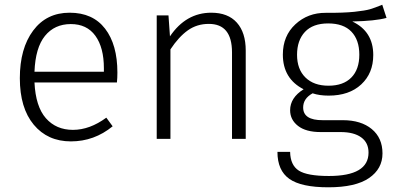

<svg xmlns="http://www.w3.org/2000/svg" viewBox="-20 -588 1665 813"><path d="M419.9 -284.2V-298.8Q419.9 -386.7 383.8 -436.5Q347.7 -486.3 279.3 -486.1Q210.9 -485.8 170.4 -436Q129.9 -386.2 126 -284.2ZM477.1 -280.8Q477.1 -258.8 475.1 -238.8H126Q130.9 -136.7 174.3 -87.4Q217.8 -38.1 288.8 -38.1Q359.9 -38.1 430.2 -89.8L457 -53.2Q378.9 10.7 280.3 10.7Q181.6 10.7 122.8 -60.1Q64 -130.9 64 -256.8Q64 -382.8 120.4 -458.5Q176.8 -534.2 274.9 -534.2Q373 -534.2 425 -466.6Q477.1 -398.9 477.1 -280.8Z M874.5 -534.2Q945.3 -534.2 982.9 -492.2Q1020.5 -450.2 1020.5 -374V0H962.4V-366.2Q962.4 -487.3 863.8 -486.8Q814 -486.8 775.4 -459.5Q736.8 -432.1 701.7 -378.9V0H643.6V-522.9H693.4L699.7 -434.1Q767.6 -534.2 874.5 -534.2Z M1468 -453.9Q1434.6 -488.8 1369.6 -488.8Q1304.7 -488.8 1271.2 -452.9Q1237.8 -417 1237.8 -356Q1237.8 -294.9 1273.2 -260Q1308.6 -225.1 1371.1 -225.1Q1433.6 -225.1 1467.5 -259.5Q1501.5 -293.9 1501.5 -356.4Q1501.5 -418.9 1468 -453.9ZM1560.5 -355Q1560.5 -277.8 1509.5 -230.5Q1458.5 -183.1 1371.6 -183.1Q1332.5 -183.1 1303.7 -192.9Q1263.7 -170.9 1263.7 -132.8Q1263.7 -78.6 1346.7 -79.1H1431.6Q1508.8 -79.1 1554.2 -41.5Q1599.6 -3.9 1599.6 61.5Q1599.6 127 1542.5 166Q1485.4 205.1 1370.4 205.1Q1255.4 205.1 1205.1 169.4Q1154.8 133.8 1154.8 55.2H1208.5Q1209.5 111.3 1245.1 134.3Q1280.8 157.2 1372.6 157.2Q1540.5 157.2 1540.5 58.1Q1540.5 16.1 1509.5 -6.3Q1478.5 -28.8 1422.4 -28.8H1337.4Q1275.4 -28.8 1241.9 -54.9Q1208.5 -81.1 1208.5 -121.1Q1208.5 -174.3 1265.6 -210Q1177.7 -254.9 1177.7 -356.9Q1177.7 -436 1230.7 -485.1Q1283.7 -534.2 1359.6 -533.7Q1435.5 -533.2 1481 -538.1Q1526.4 -543 1546.4 -548.8Q1566.4 -554.7 1598.6 -567.9L1616.7 -512.2Q1568.8 -499 1471.7 -497.1Q1560.5 -455.1 1560.5 -355Z"/></svg>

Font: FiraSans-Light
Style: Regular
Weight: 300
Designer: Carrois Corporate & Edenspiekermann AG
Foundry: Carrois Corporate GbR & Edenspiekermann AG
Version: Version 3.106;PS 003.106;hotconv 1.0.70;makeotf.lib2.5.58329